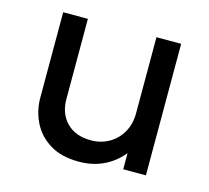

<svg xmlns="http://www.w3.org/2000/svg" viewBox="-80 -583 753 691"><g transform="rotate(15 297.0 -237.5)"><path d="M267.5 15Q202 15 159.2 -11.5Q116.5 -38 95.5 -80.5Q74.5 -123 74.5 -171.5V-490H166.5V-191Q166.5 -137 199.2 -103.8Q232 -70.5 289.5 -70.5Q326.5 -70.5 356.5 -87.5Q386.5 -104.5 404.2 -135.2Q422 -166 422 -206.5V-490H514V0H429.5V-60Q399 -23 358.2 -4Q317.5 15 267.5 15Z"/></g></svg>

Font: Geologica Roman Light
Style: Regular
Weight: 300
Designer: Sindre Bremnes, Frode Helland
Foundry: Monokrom Skriftforlag AS
Version: Version 1.010;gftools[0.9.28]